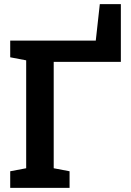

<svg xmlns="http://www.w3.org/2000/svg" viewBox="-20 -907 634 927"><path d="M29.3 0V-80.1L106.4 -94.7V-615.7L29.3 -630.4V-710.9H442.4L461.9 -887.2H563.5V-608.4H239.3V-94.7L315.9 -80.1V0Z"/></svg>

Font: Roboto Slab SemiBold
Style: Regular
Weight: 600
Designer: Google
Version: Version 2.001; ttfautohint (v1.8.3)